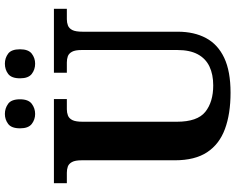

<svg xmlns="http://www.w3.org/2000/svg" viewBox="-109 -846 965 787"><g transform="rotate(-90 373.5 -452.5)"><path d="M387.1 10Q300.2 10 238.1 -13Q176 -36 143 -86Q110 -136 110 -218V-600Q110 -626.9 102.8 -639.9Q95.7 -652.9 84.2 -657Q72.7 -661 59 -661H16V-714H361V-661H319Q305.3 -661 293.5 -656.5Q281.7 -652 274.8 -638.4Q268 -624.9 268 -596V-210Q268 -126 308.5 -93.5Q349 -61 417 -61Q462 -61 494.5 -76.5Q527 -92 544.5 -124.5Q562 -157 562 -208V-600Q562 -626.9 554.8 -639.9Q547.7 -652.9 536.2 -657Q524.7 -661 511 -661H469V-714H731V-661H688Q674.3 -661 662.5 -656.5Q650.7 -652 643.8 -638.4Q637 -624.9 637 -596V-206Q637 -139.2 611 -90.6Q585 -42 530 -16Q475 10 387.1 10ZM506 -791Q482 -791 464 -804.8Q446 -818.6 446 -852.7Q446 -888 464 -901.5Q482 -915 506 -915Q529 -915 547 -901.7Q565 -888.4 565 -853Q565 -818.7 547 -804.8Q529 -791 506 -791ZM300 -791Q277 -791 259 -804.8Q241 -818.6 241 -852.7Q241 -888 259 -901.5Q277 -915 300 -915Q323 -915 341.5 -901.7Q360 -888.4 360 -853Q360 -818.7 341.5 -804.8Q323 -791 300 -791Z"/></g></svg>

Font: Noto Serif Tamil
Style: Italic
Weight: 400
Italic angle: -12°
Designer: Indian Type Foundry, Tom Grace, and the Monotype Design Team
Foundry: Monotype Imaging Inc.
Version: Version 2.003